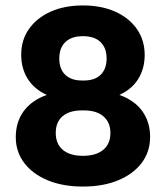

<svg xmlns="http://www.w3.org/2000/svg" viewBox="-20 -678 610 706"><path d="M419 -329Q475 -309 503.5 -269Q532 -229 532 -175Q532 -120 501 -79Q470 -38 414.5 -15Q359 8 285 8Q211 8 155.5 -15Q100 -38 69 -79Q38 -120 38 -174Q38 -229 67 -269Q96 -309 152 -329Q106 -350 82 -388Q58 -426 58 -477Q58 -531 86.5 -571.5Q115 -612 166 -635Q217 -658 285 -658Q353 -658 404 -635Q455 -612 483.5 -571Q512 -530 512 -476Q512 -426 488.5 -388Q465 -350 419 -329ZM289 -382Q329 -382 350.5 -403.5Q372 -425 372 -463Q372 -502 349.5 -523.5Q327 -545 285 -545Q243 -545 220.5 -523.5Q198 -502 198 -463Q198 -424 220 -403Q242 -382 281 -382ZM289 -272H281Q235 -272 210 -250.5Q185 -229 185 -189Q185 -149 211 -127Q237 -105 285 -105Q333 -105 359.5 -127Q386 -149 386 -189Q386 -228 360.5 -250Q335 -272 289 -272Z"/></svg>

Font: Overused Grotesk
Style: Bold
Weight: 700
Version: Version 0.003